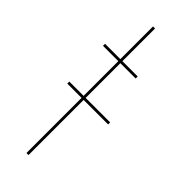

<svg xmlns="http://www.w3.org/2000/svg" viewBox="-212 -642 665 665"><g transform="rotate(45 120.0 -310.0)"><path d="M20 -270H220V-280H20ZM15 -460V-450H175V-460ZM90 -620V0H100V-620Z"/></g></svg>

Font: Jost Thin
Style: Regular
Weight: 250
Version: Version 3.710